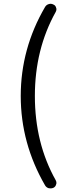

<svg xmlns="http://www.w3.org/2000/svg" viewBox="-20 -827 378 1035"><path d="M280.3 144.5Q284.2 151.4 284.2 159.2Q284.2 163.1 282.2 168Q279.3 179.7 267.6 185.5Q260.7 188.5 252.9 188.5Q248 188.5 242.2 187.5Q229.5 183.6 222.7 171.9Q91.8 -54.7 91.8 -309.6Q91.8 -564.5 222.7 -789.1Q229.5 -800.8 242.2 -804.7Q248 -806.6 252.9 -806.6Q260.7 -806.6 267.6 -802.7Q279.3 -797.9 282.2 -786.1Q284.2 -781.2 284.2 -777.3Q284.2 -769.5 280.3 -762.7Q168 -561.5 168 -309.6Q168 -55.7 280.3 144.5Z"/></svg>

Font: Gen Jyuu GothicL Regular
Style: Regular
Weight: 400
Designer: [Source Han Sans]
Ryoko NISHIZUKA  (kana & ideographs); Paul D. Hunt (Latin, Greek & Cyrillic); Wenlong ZHANG  (bopomofo
Version: Version 1.002.20150607